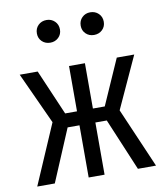

<svg xmlns="http://www.w3.org/2000/svg" viewBox="-86 -846 787 916"><g transform="rotate(-10 307.5 -387.5)"><path d="M269.2 0V-252.8H211.8L105.1 0H20L145.1 -289.7L30.3 -540H117.4L211.8 -320.5H269.2V-540H346.2V-320.5H403.6L500.5 -540H585.1L470.3 -289.7L595.4 0H507.7L401.5 -252.8H346.2V0ZM201.5 -665.1Q176.9 -665.1 161 -680.5Q145.1 -695.9 145.1 -719.5Q145.1 -743.6 161 -759.2Q176.9 -774.9 201.5 -774.9Q224.6 -774.9 240.8 -759.2Q256.9 -743.6 256.9 -719.5Q256.9 -695.9 240.8 -680.5Q224.6 -665.1 201.5 -665.1ZM412.8 -665.1Q389.2 -665.1 373.3 -680.5Q357.4 -695.9 357.4 -719.5Q357.4 -743.6 373.3 -759.2Q389.2 -774.9 412.8 -774.9Q436.9 -774.9 453.1 -759.2Q469.2 -743.6 469.2 -719.5Q469.2 -695.9 453.1 -680.5Q436.9 -665.1 412.8 -665.1Z"/></g></svg>

Font: FiraCode Nerd Font
Style: Regular
Weight: 400
Designer: Carrois Corporate, Edenspiekermann AG, Nikita Prokopov
Foundry: Carrois Corporate, Edenspiekermann AG, Nikita Prokopov
Version: Version 6.002;Nerd Fonts 2.1.0